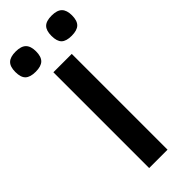

<svg xmlns="http://www.w3.org/2000/svg" viewBox="-374 -1008 1049 1049"><g transform="rotate(-45 151.0 -483.0)"><path d="M78 -740H220V0H78ZM12 -810Q-30 -810 -49 -828Q-68 -846 -68 -888Q-68 -929 -49 -947.5Q-30 -966 12 -966Q54 -966 73 -947Q92 -928 92 -888Q92 -847 73 -828.5Q54 -810 12 -810ZM290 -810Q248 -810 229.5 -828Q211 -846 211 -888Q211 -929 229.5 -947.5Q248 -966 290 -966Q332 -966 351 -947Q370 -928 370 -888Q370 -847 351 -828.5Q332 -810 290 -810Z"/></g></svg>

Font: Encode Sans Normal
Style: SemiBold
Weight: 600
Designer: Pablo Impallari, Andres Torresi
Foundry: Pablo Impallari, Andres Torresi
Version: Version 1.000; ttfautohint (v1.00) -l 8 -r 50 -G 200 -x 14 -